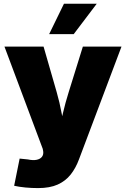

<svg xmlns="http://www.w3.org/2000/svg" viewBox="-20 -780 661 1007"><path d="M54.2 194.3 83 51.8 126 56.2Q153.3 62 172.1 58.1Q190.9 54.2 200 42.5Q209 30.8 206.5 13.2L204.1 0.5L3.4 -535.6H208.5L277.3 -296.9Q293 -242.2 303.2 -186.5Q313.5 -130.9 326.7 -67.9H284.2Q296.9 -130.9 310.1 -186.8Q323.2 -242.7 340.3 -296.9L414.6 -535.6H617.2L394.5 55.2Q377.4 101.6 350.6 135.5Q323.7 169.4 282.5 188Q241.2 206.5 179.7 206.5Q146.5 206.5 113.3 203.4Q80.1 200.2 54.2 194.3ZM237.8 -601.1 315.4 -760.3H487.3L366.7 -601.1Z"/></svg>

Font: Inter 20pt Black
Style: Regular
Weight: 900
Version: Version 4.001;git-66647c0bb